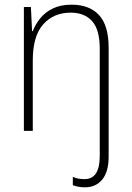

<svg xmlns="http://www.w3.org/2000/svg" viewBox="-20 -559 562 820"><path d="M343 241Q327 241 314.5 238.5Q302 236 291 232V196Q303 202 315.5 204Q328 206 341 206Q406 206 406 108V-351Q406 -432 373.5 -468.5Q341 -505 282 -505Q209 -505 164.5 -455Q120 -405 120 -301V0H82V-529H112L117 -426H120Q131 -455 152 -481Q173 -507 206 -523Q239 -539 286 -539Q362 -539 403 -494.5Q444 -450 444 -355V110Q444 175 416.5 208Q389 241 343 241Z"/></svg>

Font: Noto Sans Sinhala SemiCondensed ExtraLight
Style: Regular
Weight: 200
Width: 4
Designer: Jelle Bosma - Monotype Design Team
Foundry: Monotype Imaging Inc.
Version: Version 2.006; ttfautohint (v1.8.4.7-5d5b)